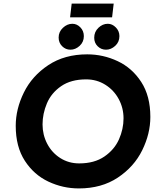

<svg xmlns="http://www.w3.org/2000/svg" viewBox="-20 -1047 892 1074"><path d="M68 -343Q68 -437 113.5 -529.5Q159 -622 250 -682.5Q341 -743 468 -743Q557 -743 638 -705Q719 -667 770 -588.5Q821 -510 821 -393Q821 -299 775.5 -206.5Q730 -114 639 -53.5Q548 7 421 7Q332 7 251 -31Q170 -69 119 -147.5Q68 -226 68 -343ZM671 -385Q671 -443 644 -493Q617 -543 569 -573Q521 -603 462 -603Q377 -603 322 -565Q267 -527 242.5 -469Q218 -411 218 -351Q218 -293 244 -243Q270 -193 317 -163Q364 -133 423 -133Q508 -133 564 -171.5Q620 -210 645.5 -267.5Q671 -325 671 -385ZM385 -914Q410 -914 429.5 -894Q449 -874 449 -845Q449 -812 425.5 -790.5Q402 -769 374 -769Q347 -769 327.5 -788.5Q308 -808 308 -837Q308 -869 332 -891.5Q356 -914 385 -914ZM583 -914Q608 -914 628 -893.5Q648 -873 648 -845Q648 -812 624.5 -790.5Q601 -769 573 -769Q546 -769 526.5 -788Q507 -807 507 -836Q507 -869 530.5 -891.5Q554 -914 583 -914ZM616 -1027 607 -950H372L381 -1027Z"/></svg>

Font: Josefin Sans
Style: Bold Italic
Weight: 700
Italic angle: -7°
Designer: Santiago Orozco
Foundry: Typemade
Version: Version 2.000